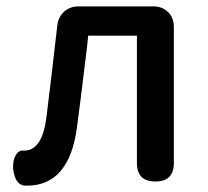

<svg xmlns="http://www.w3.org/2000/svg" viewBox="-20 -570 652 603"><path d="M56 13Q34 9 26 -17Q18 -40 23 -66Q26 -79 34 -89Q43 -99 54 -97Q55 -97 56 -97Q113 -97 126 -203Q138 -298 160 -490Q163 -517 181.5 -533.5Q200 -550 227 -550H346H461Q490 -550 508 -532Q526 -514 526 -485V-58Q526 0 468 0Q410 0 410 -58V-458H257Q256 -445 253 -420Q233 -254 222 -172Q198 13 65 13Q61 13 56 13Z"/></svg>

Font: GenSenRounded TW M
Style: Regular
Weight: 500
Version: Version 1.501;PS 1;hotconv 16.6.51;makeotf.lib2.5.65220